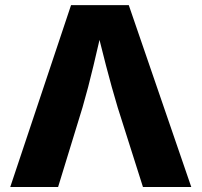

<svg xmlns="http://www.w3.org/2000/svg" viewBox="-20 -748 806 768"><path d="M21 0 264.2 -727.5H495.1L745.1 0H551.8L450.7 -318.4Q426.8 -397.9 403.8 -486.6Q380.9 -575.2 357.9 -671.4H397.5Q375 -574.7 354 -485.8Q333 -397 310.1 -318.4L212.4 0Z"/></svg>

Font: Inter 16pt ExtraBold
Style: Regular
Weight: 800
Version: Version 4.001;git-66647c0bb